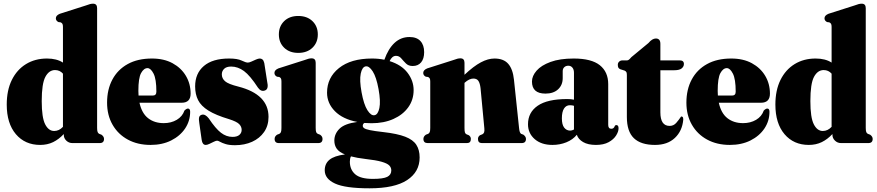

<svg xmlns="http://www.w3.org/2000/svg" viewBox="-20 -775 4751 1040"><path d="M16.5 -208.5Q16.5 -286 44 -341.8Q71.5 -397.5 120.8 -427.8Q170 -458 234.5 -458Q287 -458 321 -436V-629.5Q321 -641 318 -646Q315 -651 308.5 -654L296.5 -655.5Q282.5 -662.5 282.5 -676Q282.5 -691.5 304.5 -700.5L444 -745Q459.5 -751 468 -753Q476.5 -755 484 -755Q506 -755 506 -731V-82.5Q506 -66.5 508.8 -59.8Q511.5 -53 517.5 -50L529.5 -45.5Q543.5 -35.5 543.5 -22.5Q543.5 0 520 0H372Q353 0 339.2 -13.2Q325.5 -26.5 325.5 -44.5V-49Q299 -20.5 267.8 -5.2Q236.5 10 197.5 10Q115.5 10 66 -48.2Q16.5 -106.5 16.5 -208.5ZM206 -227.5Q206 -138.5 224.5 -102Q243 -65.5 273.5 -65.5Q300 -65.5 321 -88V-376Q304 -395.5 278 -395.5Q245.5 -395.5 225.8 -358.8Q206 -322 206 -227.5Z M1012.5 -268Q1012.5 -218.5 964 -218.5H735.5Q748 -161.5 782.2 -134.8Q816.5 -108 867 -108Q907 -108 937.5 -126Q968 -144 979 -176Q990 -187 998 -187Q1010 -187 1010 -169.5Q1010 -120 982.8 -79.2Q955.5 -38.5 907.2 -14.2Q859 10 795.5 10Q725.5 10 672.5 -18.8Q619.5 -47.5 589.8 -99.2Q560 -151 560 -219Q560 -290.5 588.8 -344.2Q617.5 -398 671.8 -428Q726 -458 803 -458Q868 -458 914.8 -432.5Q961.5 -407 987 -364Q1012.5 -321 1012.5 -268ZM729.5 -282.5Q729.5 -269.5 730.5 -257.5H808Q827 -257.5 827 -278.5Q827 -346.5 811.8 -376.2Q796.5 -406 779 -406Q759 -406 744.2 -379.2Q729.5 -352.5 729.5 -282.5Z M1239.5 -33.5Q1264 -33.5 1276.5 -44.2Q1289 -55 1289 -71.5Q1289 -89 1275.5 -102.8Q1262 -116.5 1221 -129.5Q1149 -151 1109 -176Q1069 -201 1053 -232.8Q1037 -264.5 1037 -307Q1037 -377.5 1084.5 -417.8Q1132 -458 1221 -458Q1266 -458 1288.8 -447Q1311.5 -436 1322.5 -436Q1330 -436 1342 -441.5Q1354 -447 1366.5 -452.5Q1379 -458 1387.5 -458Q1395 -458 1401.5 -453Q1408 -448 1411.5 -433.5L1427 -334Q1436.5 -293.5 1416.5 -285.5Q1394.5 -276 1377.5 -300Q1334.5 -366 1301.5 -390.2Q1268.5 -414.5 1232 -414.5Q1206.5 -414.5 1194 -402.2Q1181.5 -390 1181.5 -372Q1181.5 -350.5 1199 -335Q1216.5 -319.5 1271 -306Q1434.5 -264 1434.5 -142Q1434.5 -94.5 1410.5 -60Q1386.5 -25.5 1345.5 -7Q1304.5 11.5 1253 11.5Q1222 11.5 1202.5 5.5Q1183 -0.5 1172.2 -6.8Q1161.5 -13 1156 -13Q1150 -13 1138.2 -7.2Q1126.5 -1.5 1114.5 4.2Q1102.5 10 1094.5 10Q1076.5 10 1072.5 -17L1059.5 -108.5Q1056 -128.5 1058.5 -139.2Q1061 -150 1073 -153.5Q1091.5 -158.5 1111 -133.5Q1147.5 -78.5 1176.8 -56Q1206 -33.5 1239.5 -33.5Z M1595.5 -488.5Q1548 -488.5 1519.2 -516.5Q1490.5 -544.5 1490.5 -588.5Q1490.5 -632.5 1519.2 -660.5Q1548 -688.5 1595.5 -688.5Q1643.5 -688.5 1672.5 -660.5Q1701.5 -632.5 1701.5 -588.5Q1701.5 -544.5 1672.5 -516.5Q1643.5 -488.5 1595.5 -488.5ZM1690 -435V-82.5Q1690 -66.5 1692.5 -59.8Q1695 -53 1701.5 -50L1713.5 -45.5Q1727 -36.5 1727 -22.5Q1727 0 1704 0H1490.5Q1467.5 0 1467.5 -22.5Q1467.5 -36.5 1481 -45.5L1493 -50Q1499 -53 1501.8 -59.8Q1504.5 -66.5 1504.5 -82.5V-333.5Q1504.5 -345 1501.8 -350Q1499 -355 1492.5 -358L1480.5 -359.5Q1466.5 -366.5 1466.5 -380Q1466.5 -395.5 1488 -404.5L1627.5 -449Q1643.5 -455 1651.8 -457Q1660 -459 1668 -459Q1690 -459 1690 -435Z M2057 -59.5Q2132 -51 2174.8 -34.5Q2217.5 -18 2235.2 9.5Q2253 37 2253 78Q2253 156 2185.2 200.5Q2117.5 245 1981.5 245Q1850.5 245 1794.8 219.2Q1739 193.5 1739 147.5Q1739 111.5 1764.8 90.2Q1790.5 69 1848.5 61.5Q1817 49 1804 30.5Q1791 12 1791 -13.5Q1791 -50 1819 -77.8Q1847 -105.5 1915.5 -114.5Q1836.5 -129.5 1794 -172.8Q1751.5 -216 1751.5 -273Q1751.5 -354.5 1816 -406.2Q1880.5 -458 1995 -458Q2030.5 -458 2062 -451.5Q2083 -511 2117.2 -542.8Q2151.5 -574.5 2198 -574.5Q2237 -574.5 2257.2 -552.8Q2277.5 -531 2277.5 -492.5Q2277.5 -457 2261 -437.2Q2244.5 -417.5 2215.5 -417.5Q2192.5 -417.5 2178.8 -431.2Q2165 -445 2153.5 -458.8Q2142 -472.5 2125 -472.5Q2103.5 -472.5 2090.5 -444Q2154.5 -424 2187.5 -380.8Q2220.5 -337.5 2220.5 -287Q2220.5 -234.5 2191.5 -194Q2162.5 -153.5 2111 -130.5Q2059.5 -107.5 1992.5 -107.5Q1972 -107.5 1953.5 -109Q1945 -103.5 1945 -93.5Q1945 -86 1952.8 -80.5Q1960.5 -75 1984.2 -70Q2008 -65 2057 -59.5ZM1960.5 -415.5Q1941.5 -412 1934 -376.2Q1926.5 -340.5 1938.5 -275Q1950.5 -209 1970.2 -178Q1990 -147 2009 -151Q2027.5 -154.5 2035 -190Q2042.5 -225.5 2030.5 -292Q2018.5 -358 1998.8 -388.5Q1979 -419 1960.5 -415.5ZM1875 100.5Q1875 143.5 1903.8 168.8Q1932.5 194 1999.5 194Q2055.5 194 2077.5 183Q2099.5 172 2099.5 148Q2099.5 132.5 2088.5 121.2Q2077.5 110 2047.2 101.2Q2017 92.5 1959 86Q1912.5 80.5 1881 72Q1875 84 1875 100.5Z M2496 -435V-370Q2545.5 -416.5 2584.5 -437.2Q2623.5 -458 2658.5 -458Q2708 -458 2733 -429.2Q2758 -400.5 2764 -343L2791.5 -82.5Q2794 -54.5 2803 -50L2815 -45.5Q2829 -35 2829 -22.5Q2829 0 2805.5 0H2590Q2569 0 2569 -22.5Q2569 -35 2580 -42.5L2592.5 -47.5Q2599 -50.5 2602 -57.5Q2605 -64.5 2603.5 -80L2583 -297Q2580 -323.5 2571.5 -336.5Q2563 -349.5 2544 -349.5Q2522 -349.5 2497 -327L2496 -326V-82.5Q2496 -65.5 2498.2 -58Q2500.5 -50.5 2507 -47.5L2519.5 -42.5Q2530.5 -34.5 2530.5 -22.5Q2530.5 0 2509.5 0H2296.5Q2273.5 0 2273.5 -22.5Q2273.5 -36 2287 -45.5L2299 -50Q2305 -53 2307.8 -59.8Q2310.5 -66.5 2310.5 -82.5V-333.5Q2310.5 -345 2307.8 -350Q2305 -355 2298.5 -358L2286.5 -359.5Q2272.5 -366.5 2272.5 -380Q2272.5 -395.5 2294 -404.5L2433.5 -449Q2449.5 -455 2457.8 -457Q2466 -459 2474 -459Q2496 -459 2496 -435Z M2840 -102Q2840 -166 2892.5 -202.2Q2945 -238.5 3053 -238.5Q3073.5 -238.5 3089 -235V-381Q3089 -398.5 3080.5 -408.8Q3072 -419 3058.5 -419Q3045 -419 3036.5 -411Q3028 -403 3028 -389.5V-351.5Q3028 -314.5 3003 -291.2Q2978 -268 2934.5 -268Q2861.5 -268 2861.5 -333.5Q2861.5 -363.5 2886.5 -392.2Q2911.5 -421 2962 -439.5Q3012.5 -458 3087.5 -458Q3183.5 -458 3229 -421.8Q3274.5 -385.5 3274.5 -319.5V-98.5Q3274.5 -77.5 3291.5 -77.5Q3305.5 -77.5 3310.5 -93.5Q3313 -97.5 3318.5 -97.5Q3330.5 -97.5 3330.5 -80Q3330.5 -62 3317.2 -41Q3304 -20 3277 -5Q3250 10 3208 10Q3165 10 3138.5 -5.5Q3112 -21 3104.5 -45Q3083 -18.5 3047.8 -4.2Q3012.5 10 2972.5 10Q2912.5 10 2876.2 -21.5Q2840 -53 2840 -102ZM3023.5 -134Q3023.5 -100 3035.8 -84Q3048 -68 3068 -67.5Q3078.5 -67.5 3089 -73.5V-202Q3079.5 -205 3066.5 -205Q3046.5 -205 3035 -187Q3023.5 -169 3023.5 -134Z M3363.5 -392.5 3340 -400Q3331.5 -403.5 3329 -409.5Q3326.5 -415.5 3326.5 -424Q3326.5 -434.5 3333.8 -441.2Q3341 -448 3352.5 -448H3377Q3381.5 -448 3386.2 -451.5Q3391 -455 3400 -465.5L3492.5 -542Q3513 -566.5 3532.5 -566.5Q3557 -566.5 3557 -537.5V-448H3661.5Q3684.5 -448 3684.5 -428.5Q3684.5 -414 3672 -404.2Q3659.5 -394.5 3632 -394.5H3557V-166.5Q3557 -93 3607 -93Q3628.5 -93 3642.8 -109.2Q3657 -125.5 3669 -143.5Q3673.5 -145.5 3677.5 -141.5Q3681.5 -137.5 3681 -126.5Q3675.5 -65.5 3635.5 -27.8Q3595.5 10 3528 10Q3451.5 10 3413.5 -26.5Q3375.5 -63 3375.5 -141.5V-367.5Q3375.5 -378 3373.5 -383.2Q3371.5 -388.5 3363.5 -392.5Z M4150.5 -268Q4150.5 -218.5 4102 -218.5H3873.5Q3886 -161.5 3920.2 -134.8Q3954.5 -108 4005 -108Q4045 -108 4075.5 -126Q4106 -144 4117 -176Q4128 -187 4136 -187Q4148 -187 4148 -169.5Q4148 -120 4120.8 -79.2Q4093.5 -38.5 4045.2 -14.2Q3997 10 3933.5 10Q3863.5 10 3810.5 -18.8Q3757.5 -47.5 3727.8 -99.2Q3698 -151 3698 -219Q3698 -290.5 3726.8 -344.2Q3755.5 -398 3809.8 -428Q3864 -458 3941 -458Q4006 -458 4052.8 -432.5Q4099.5 -407 4125 -364Q4150.5 -321 4150.5 -268ZM3867.5 -282.5Q3867.5 -269.5 3868.5 -257.5H3946Q3965 -257.5 3965 -278.5Q3965 -346.5 3949.8 -376.2Q3934.5 -406 3917 -406Q3897 -406 3882.2 -379.2Q3867.5 -352.5 3867.5 -282.5Z M4180 -208.5Q4180 -286 4207.5 -341.8Q4235 -397.5 4284.2 -427.8Q4333.5 -458 4398 -458Q4450.5 -458 4484.5 -436V-629.5Q4484.5 -641 4481.5 -646Q4478.5 -651 4472 -654L4460 -655.5Q4446 -662.5 4446 -676Q4446 -691.5 4468 -700.5L4607.5 -745Q4623 -751 4631.5 -753Q4640 -755 4647.5 -755Q4669.5 -755 4669.5 -731V-82.5Q4669.5 -66.5 4672.2 -59.8Q4675 -53 4681 -50L4693 -45.5Q4707 -35.5 4707 -22.5Q4707 0 4683.5 0H4535.5Q4516.5 0 4502.8 -13.2Q4489 -26.5 4489 -44.5V-49Q4462.5 -20.5 4431.2 -5.2Q4400 10 4361 10Q4279 10 4229.5 -48.2Q4180 -106.5 4180 -208.5ZM4369.5 -227.5Q4369.5 -138.5 4388 -102Q4406.5 -65.5 4437 -65.5Q4463.5 -65.5 4484.5 -88V-376Q4467.5 -395.5 4441.5 -395.5Q4409 -395.5 4389.2 -358.8Q4369.5 -322 4369.5 -227.5Z"/></svg>

Font: Fraunces 144pt S050 Black
Style: Regular
Weight: 900
Version: Version 1.000; ttfautohint (v1.8.3)